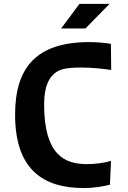

<svg xmlns="http://www.w3.org/2000/svg" viewBox="-20 -959 660 992"><path d="M441 -741.5C166.5 -741.5 58 -608.5 58 -366.5C58 -79 207.5 12.5 411.5 12.5C469 12.5 514.5 3.5 548 -4.5L553.5 -127.5C516 -117 471 -111 429.5 -111C313.5 -111 208 -158.5 208 -419.5C208 -519.5 237 -558 260 -578C287.5 -603 325 -610 401 -610C459.5 -610 507.5 -604 554.5 -597.5L553 -732.5C521 -737.5 485.5 -741.5 441 -741.5ZM296 -812 390.5 -939H546L421.5 -812Z"/></svg>

Font: Monaspace Argon
Style: Bold
Weight: 700
Designer: Riley Cran & the Lettermatic Team
Foundry: Lettermatic
Version: Version 1.000 (Monaspace Argon)